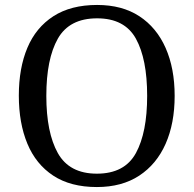

<svg xmlns="http://www.w3.org/2000/svg" viewBox="-20 -745 782 775"><path d="M371 10Q265 10 195 -36Q125 -82 90.5 -165Q56 -248 56 -359Q56 -470 90.5 -552Q125 -634 195.5 -679.5Q266 -725 372 -725Q473 -725 542.5 -679.5Q612 -634 648.5 -551.5Q685 -469 685 -358Q685 -247 648.5 -164.5Q612 -82 542 -36Q472 10 371 10ZM371 -44Q483 -44 528.5 -127Q574 -210 574 -358Q574 -507 528.5 -589Q483 -671 372 -671Q260 -671 213.5 -589Q167 -507 167 -358Q167 -210 213.5 -127Q260 -44 371 -44Z"/></svg>

Font: Noto Serif Vithkuqi
Style: Regular
Weight: 400
Version: Version 1.005